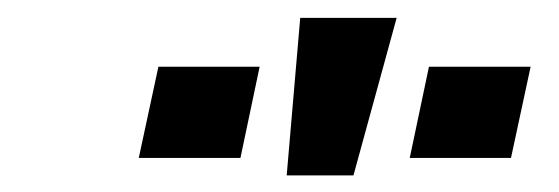

<svg xmlns="http://www.w3.org/2000/svg" viewBox="-20 -794 640 220"><path d="M471.5 -717.5H588L565.5 -613H449.5ZM161.5 -717.5H277.5L255.5 -613H139ZM434.5 -773.5 385 -593H308.5L324 -773.5Z"/></svg>

Font: JuliaMono ExtraBold
Style: Italic
Weight: 800
Italic angle: -9°
Monospace: yes
Designer: cormullion
Foundry: corm
Version: Version 0.057; ttfautohint (v1.8.4)